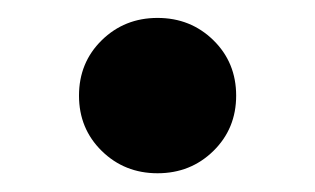

<svg xmlns="http://www.w3.org/2000/svg" viewBox="-20 -420 345 210"><path d="M152.3 -230.5Q116.2 -230.5 91.3 -254.9Q66.4 -279.3 66.4 -315.4Q66.4 -351.6 91.3 -376Q116.2 -400.4 152.3 -400.4Q188.5 -400.4 213.4 -376Q238.3 -351.6 238.3 -315.4Q238.3 -279.3 213.4 -254.9Q188.5 -230.5 152.3 -230.5Z"/></svg>

Font: Inter Tight
Style: Bold
Weight: 700
Designer: Rasmus Andersson
Foundry: rsms
Version: Version 3.004; ttfautohint (v1.8.4.7-5d5b)